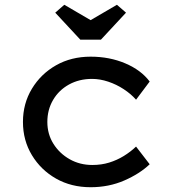

<svg xmlns="http://www.w3.org/2000/svg" viewBox="-20 -773 713 803"><path d="M359 10Q278 10 214.5 -26Q151 -62 113.5 -124Q76 -186 76 -263Q76 -340 113.5 -402Q151 -464 214.5 -500Q278 -536 359 -536Q438 -536 504 -508Q570 -480 606 -432L549 -356Q528 -380 497.5 -400Q467 -420 432.5 -431.5Q398 -443 365 -443Q311 -443 268.5 -419.5Q226 -396 202 -355Q178 -314 178 -263Q178 -212 203.5 -171.5Q229 -131 271.5 -107Q314 -83 366 -83Q404 -83 436.5 -93Q469 -103 497.5 -120.5Q526 -138 549 -160L606 -86Q564 -46 499.5 -18Q435 10 359 10ZM316 -607 211 -720 249 -753 374 -680H344L469 -753L507 -720L402 -607Z"/></svg>

Font: Lexend Exa
Style: Regular
Weight: 400
Designer: Bonnie Shaver-Troup, Thomas Jockin
Foundry: Lexend
Version: Version 1.007